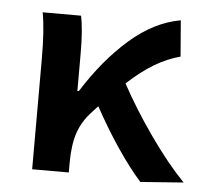

<svg xmlns="http://www.w3.org/2000/svg" viewBox="-45 -600 699 658"><g transform="rotate(5 304.5 -271.0)"><path d="M77 -539H209Q219 -493 219 -409V-281H224Q294 -392 377 -464.5Q460 -537 551 -553L561 -429Q516 -417 473 -391.5Q430 -366 381 -321Q427 -236 489 -148Q551 -60 609 0L461 11Q421 -34 377.5 -98.5Q334 -163 295 -235L274 -212Q242 -178 228 -136.5Q214 -95 214 -31V0H88V-381Q88 -481 77 -539Z"/></g></svg>

Font: Nebula Sans Semibold
Style: Regular
Weight: 600
Designer: Paul D. Hunt for Adobe (as Source Sans)
Foundry: Nebula Entertainment & Broadcasting LLC
Version: Version 1.010